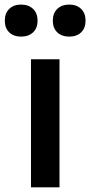

<svg xmlns="http://www.w3.org/2000/svg" viewBox="-78 -798 384 818"><path d="M54 0V-545.5H175.5V0ZM217 -642Q185.5 -642 166.2 -660Q147 -678 147 -710Q147 -742 166.2 -760.2Q185.5 -778.5 217 -778.5Q248.5 -778.5 267.5 -760.2Q286.5 -742 286.5 -710Q286.5 -678 267.5 -660Q248.5 -642 217 -642ZM12 -642Q-19.5 -642 -38.5 -660Q-57.5 -678 -57.5 -710Q-57.5 -742 -38.5 -760.2Q-19.5 -778.5 12 -778.5Q43.5 -778.5 62.8 -760.2Q82 -742 82 -710Q82 -678 62.8 -660Q43.5 -642 12 -642Z"/></svg>

Font: Encode Sans Condensed Condensed SemiBold
Style: Regular
Weight: 600
Width: 3
Designer: Multiple Designers
Foundry: Impallari Type
Version: Version 3.000; ttfautohint (v1.8.3) -l 8 -r 50 -G 200 -x 14 